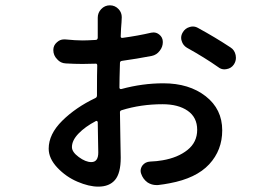

<svg xmlns="http://www.w3.org/2000/svg" viewBox="-20 -650 1040 726"><path d="M325.2 -37.1Q351.6 -37.1 351.6 -73.2Q351.6 -85.9 350.6 -127.4Q349.6 -168.9 349.6 -188.5Q348.6 -191.4 346.7 -192.4Q344.7 -193.4 342.8 -192.4Q301.8 -170.9 276.9 -145Q252 -119.1 252 -93.8Q252 -75.2 277.8 -56.2Q303.7 -37.1 325.2 -37.1ZM431.6 -318.4Q431.6 -315.4 434.1 -314Q436.5 -312.5 439.5 -313.5Q518.6 -335 597.7 -335Q695.3 -335 757.8 -286.1Q820.3 -237.3 820.3 -157.2Q820.3 -82 771 -28.8Q721.7 24.4 621.1 43Q601.6 46.9 577.1 49.8Q574.2 49.8 571.3 49.8Q553.7 49.8 538.1 40Q520.5 27.3 513.7 6.8Q511.7 1 511.7 -3.9Q511.7 -14.6 518.6 -24.4Q529.3 -38.1 547.9 -39.1Q573.2 -40 594.7 -43.9Q652.3 -53.7 689 -83Q725.6 -112.3 725.6 -159.2Q725.6 -206.1 689.9 -231Q654.3 -255.9 594.7 -255.9Q512.7 -255.9 440.4 -233.4Q432.6 -231.4 433.6 -223.6Q433.6 -190.4 435.1 -130.4Q436.5 -70.3 436.5 -53.7Q436.5 4.9 415 30.3Q393.6 55.7 351.6 55.7Q316.4 55.7 272.9 37.1Q229.5 18.6 196.8 -16.1Q164.1 -50.8 164.1 -87.9Q164.1 -142.6 215.3 -193.4Q266.6 -244.1 340.8 -279.3Q346.7 -282.2 346.7 -289.1V-309.6Q346.7 -371.1 347.7 -402.3Q347.7 -410.2 340.8 -409.2Q309.6 -408.2 292 -408.2Q261.7 -408.2 228.5 -410.2Q209 -411.1 196.3 -425.8Q181.6 -440.4 181.6 -460.9Q181.6 -478.5 195.3 -490.2Q207 -501 221.7 -501Q224.6 -501 226.6 -501Q266.6 -497.1 292 -497.1Q308.6 -497.1 341.8 -499Q348.6 -499 349.6 -506.8Q349.6 -532.2 349.6 -565.4V-583Q349.6 -601.6 362.3 -615.2Q376 -629.9 395.5 -629.9Q415 -629.9 428.7 -615.2Q440.4 -602.5 440.4 -585L439.5 -565.4Q437.5 -544.9 436.5 -513.7Q435.5 -505.9 443.4 -506.8Q501 -514.6 551.8 -526.4Q556.6 -527.3 560.5 -527.3Q572.3 -527.3 582 -519.5Q595.7 -508.8 595.7 -491.2Q595.7 -472.7 584 -458Q572.3 -442.4 553.7 -438.5Q497.1 -427.7 441.4 -419.9Q433.6 -418.9 433.6 -412.1Q431.6 -348.6 431.6 -318.4ZM686.5 -469.7Q671.9 -478.5 667 -495.1Q665 -501 665 -506.8Q665 -517.6 670.9 -527.3Q679.7 -543 697.3 -547.9Q703.1 -549.8 709 -549.8Q719.7 -549.8 729.5 -543.9Q793.9 -508.8 851.6 -470.7Q867.2 -460.9 871.1 -441.4Q872.1 -436.5 872.1 -431.6Q872.1 -418 864.3 -406.2Q854.5 -391.6 836.9 -388.7Q833 -387.7 829.1 -387.7Q815.4 -387.7 804.7 -396.5Q754.9 -431.6 686.5 -469.7Z"/></svg>

Font: Gen Jyuu Gothic Medium
Style: Regular
Weight: 500
Designer: [Source Han Sans]
Ryoko NISHIZUKA  (kana & ideographs); Paul D. Hunt (Latin, Greek & Cyrillic); Wenlong ZHANG  (bopomofo
Version: Version 1.002.20150607